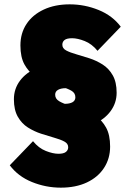

<svg xmlns="http://www.w3.org/2000/svg" viewBox="-20 -742 601 884"><path d="M289 -148 278 -264Q301 -264 314 -271.5Q327 -279 327 -294Q327 -314 308.5 -324.5Q290 -335 261.5 -343Q233 -351 200.5 -362Q168 -373 139.5 -392.5Q111 -412 92.5 -445.5Q74 -479 74 -533Q74 -589 102 -631.5Q130 -674 181.5 -698Q233 -722 301 -722Q370 -722 434 -696Q498 -670 536 -619L429 -508Q403 -540 370 -553Q337 -566 312 -566Q288 -566 277.5 -558Q267 -550 267 -536Q267 -519 285 -509.5Q303 -500 331.5 -492Q360 -484 392 -473.5Q424 -463 452.5 -445Q481 -427 499 -395.5Q517 -364 517 -315Q517 -268 489 -230Q461 -192 410 -170Q359 -148 289 -148ZM260 122Q191 122 127 96Q63 70 25 19L132 -92Q158 -60 191 -47Q224 -34 249 -34Q273 -34 283.5 -42.5Q294 -51 294 -64Q294 -81 276 -90.5Q258 -100 229.5 -108Q201 -116 169 -126.5Q137 -137 108.5 -155Q80 -173 62 -204.5Q44 -236 44 -285Q44 -333 72 -370.5Q100 -408 151 -430Q202 -452 272 -452L283 -336Q261 -336 247.5 -328.5Q234 -321 234 -306Q234 -287 252.5 -276Q271 -265 299.5 -257Q328 -249 360.5 -238Q393 -227 421.5 -207.5Q450 -188 468.5 -154.5Q487 -121 487 -67Q487 -12 459 31Q431 74 380 98Q329 122 260 122Z"/></svg>

Font: Outfit Thin Black
Style: Regular
Weight: 900
Version: Version 1.100;gftools[0.9.27]